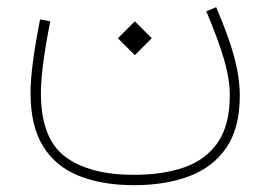

<svg xmlns="http://www.w3.org/2000/svg" viewBox="-20 -303 764 543"><path d="M313.5 -194.8 361.3 -242.7 409.2 -194.8 361.3 -147ZM563.5 -271 591.3 -282.7Q627.4 -198.7 642.8 -140.4Q658.2 -82 658.2 -32.7Q658.2 58.6 620.4 114.3Q582.5 169.9 515.4 195.3Q448.2 220.7 359.4 220.7Q269 220.7 203.1 194.3Q137.2 168 101.8 110.6Q66.4 53.2 66.4 -39.6Q66.4 -74.7 72.5 -123.5Q78.6 -172.4 93.3 -248L122.1 -242.7Q107.4 -167.5 101.6 -120.1Q95.7 -72.8 95.7 -39.6Q95.7 88.4 164.1 139.9Q232.4 191.4 358.9 191.4Q441.4 191.4 502.2 169.9Q563 148.4 596.4 99.1Q629.9 49.8 629.9 -33.2Q629.9 -78.1 614.3 -132.8Q598.6 -187.5 563.5 -271Z"/></svg>

Font: Estedad-FD Thin
Style: Regular
Weight: 100
Designer: Amin Abedi
Version: Version 7.3